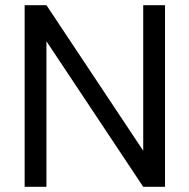

<svg xmlns="http://www.w3.org/2000/svg" viewBox="-20 -720 730 740"><path d="M75 0V-700H159L532 -139V-700H616V0H532L159 -561V0Z"/></svg>

Font: DM Sans 16pt
Style: Regular
Weight: 400
Version: Version 4.004;gftools[0.9.30]